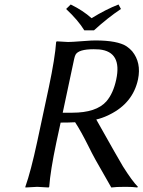

<svg xmlns="http://www.w3.org/2000/svg" viewBox="-20 -832 639 855"><path d="M355.5 -696.8Q328.1 -741.7 274.4 -792L294.9 -812Q349.6 -785.2 387.7 -751Q453.1 -791 507.8 -812L518.6 -792Q460.4 -753.4 398.4 -696.8ZM397.5 -612.8Q329.6 -612.8 316.4 -588.4Q312.5 -580.6 310.1 -568.8L259.3 -330.1H302.2Q408.7 -330.1 453.6 -380.4Q484.4 -416 497.6 -478Q523.9 -601.1 422.9 -611.8Q411.1 -612.8 397.5 -612.8ZM250 -286.1 231.4 -200.2Q204.1 -70.8 199.2 0L196.3 2.9Q194.3 2.9 146 0L93.3 2.9L92.8 0Q117.2 -68.8 145.5 -200.2L197.8 -444.8Q225.1 -574.2 230 -645L232.9 -647.9Q234.9 -647.9 283.2 -645Q298.8 -645 349.1 -648.9Q392.6 -652.3 404.8 -651.9Q503.4 -651.9 543.9 -625.5Q558.1 -615.7 568.4 -604Q609.9 -553.2 594.7 -479Q572.3 -373.5 469.2 -322.3Q464.4 -319.8 460.4 -317.9Q434.1 -305.7 408.7 -299.8Q510.3 -119.1 527.3 -91.3Q568.8 -25.4 594.2 0L591.3 2.9Q570.8 0 540 0Q495.1 0 475.6 2.9Q470.2 -7.3 449.2 -43.5Q398.9 -129.4 376.5 -175.8Q339.8 -249.5 314.5 -287.6Q285.6 -286.1 250 -286.1Z"/></svg>

Font: Linux Biolinum Capitals O
Style: Italic Samll Caps
Weight: 400
Italic angle: -12°
Designer: Philipp H. Poll
Foundry: Philipp H. Poll
Version: Version 0.6.2